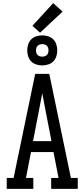

<svg xmlns="http://www.w3.org/2000/svg" viewBox="-20 -1207 540 1227"><path d="M23 0V-70H67L154 -490L205 -735H295L433 -70H477V0H307V-70H354L322 -235H178L146 -70H193V0ZM191 -305H309L273 -490Q267 -520 261.5 -550.5Q256 -581 250 -611Q244 -581 238.5 -550.5Q233 -520 227 -490ZM250 -789Q231 -789 212 -795Q193 -801 179.5 -814.5Q166 -828 160 -847Q154 -866 154 -885Q154 -904 160 -923Q166 -942 179.5 -955.5Q193 -969 212 -975Q231 -981 250 -981Q269 -981 288 -975Q307 -969 320.5 -955.5Q334 -942 340 -923Q346 -904 346 -885Q346 -866 340 -847Q334 -828 320.5 -814.5Q307 -801 288 -795Q269 -789 250 -789ZM250 -845Q258 -845 266 -847.5Q274 -850 279.5 -855.5Q285 -861 287.5 -869Q290 -877 290 -885Q290 -893 287.5 -901Q285 -909 279.5 -914.5Q274 -920 266 -922.5Q258 -925 250 -925Q242 -925 234 -922.5Q226 -920 220.5 -914.5Q215 -909 212.5 -901Q210 -893 210 -885Q210 -877 212.5 -869Q215 -861 220.5 -855.5Q226 -850 234 -847.5Q242 -845 250 -845ZM236 -998 187 -1042 320 -1187 380 -1133Z"/></svg>

Font: Iosevka Slab
Style: Regular
Weight: 400
Monospace: yes
Designer: Belleve Invis
Foundry: Belleve Invis
Version: Version 11.2.4; ttfautohint (v1.8.3)